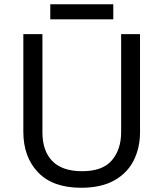

<svg xmlns="http://www.w3.org/2000/svg" viewBox="-20 -875 771 905"><path d="M640 -252Q640 -178 610 -118.5Q580 -59 518.5 -24.5Q457 10 362 10Q229 10 159.5 -62.5Q90 -135 90 -254V-714H180V-251Q180 -164 226.5 -116Q273 -68 367 -68Q464 -68 507.5 -119.5Q551 -171 551 -252V-714H640ZM514 -855V-784H217V-855Z"/></svg>

Font: Noto Sans Anatolian Hieroglyphs
Style: Regular
Weight: 400
Designer: Monotype Design Team
Foundry: Monotype Imaging Inc.
Version: Version 2.001; ttfautohint (v1.8.4.7-5d5b)